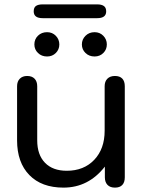

<svg xmlns="http://www.w3.org/2000/svg" viewBox="-20 -847 652 877"><path d="M58 -206V-453Q58 -475 70.5 -487.5Q83 -500 104 -500Q126 -500 138 -487.5Q150 -475 150 -453V-206Q150 -140 185.5 -103.5Q221 -67 285 -67Q363 -67 410.5 -117Q458 -167 458 -250V-453Q458 -475 470.5 -487.5Q483 -500 505 -500Q527 -500 538.5 -488Q550 -476 550 -453V-37Q550 -14 538.5 -2Q527 10 505 10Q483 10 471 -2.5Q459 -15 459 -37V-86Q384 10 270 10Q170 10 114 -47.5Q58 -105 58 -206ZM137 -644Q137 -668 153.5 -684Q170 -700 195 -700Q219 -700 235 -683.5Q251 -667 251 -644Q251 -621 235 -605Q219 -589 195 -589Q170 -589 153.5 -605Q137 -621 137 -644ZM354 -644Q354 -667 370.5 -683.5Q387 -700 412 -700Q436 -700 452 -683.5Q468 -667 468 -644Q468 -621 452 -605Q436 -589 412 -589Q387 -589 370.5 -605Q354 -621 354 -644ZM134 -795Q134 -813 144.5 -820Q155 -827 175 -827H424Q444 -827 454.5 -819.5Q465 -812 465 -795Q465 -764 424 -764H175Q134 -764 134 -795Z"/></svg>

Font: Kodchasan Medium
Style: Regular
Weight: 500
Designer: Katatrad Aksorn Co.,Ltd.
Foundry: Cadson Demak Co.,Ltd.
Version: Version 1.000; ttfautohint (v1.6)